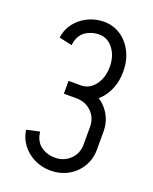

<svg xmlns="http://www.w3.org/2000/svg" viewBox="-138 -793 709 887"><g transform="rotate(20 217.0 -349.5)"><path d="M218 -339V-402Q259 -402 286.5 -438Q314 -474 314 -529H380Q380 -475 359 -432Q338 -389 301.5 -364Q265 -339 218 -339ZM323 -148V-237H389V-148ZM157 -339V-402H219V-339ZM314 -528Q314 -581 286.5 -616.5Q259 -652 218 -652V-715Q265 -715 301.5 -690.5Q338 -666 359 -624Q380 -582 380 -528ZM389 -149Q389 -102 366.5 -64.5Q344 -27 305.5 -5.5Q267 16 218 16V-47Q263 -47 293 -76.5Q323 -106 323 -149ZM389 -237H323Q323 -281 293 -310Q263 -339 218 -339V-402Q267 -402 305.5 -380.5Q344 -359 366.5 -321.5Q389 -284 389 -237ZM114 -562 50 -576Q55 -616 78.5 -647Q102 -678 139 -696.5Q176 -715 219 -715V-652Q179 -652 149 -630.5Q119 -609 114 -562ZM114 -137Q119 -91 149 -69Q179 -47 219 -47V16Q176 16 139 -2.5Q102 -21 78.5 -52.5Q55 -84 50 -123Z"/></g></svg>

Font: Akshar Light Light
Style: Regular
Weight: 300
Version: Version 1.100